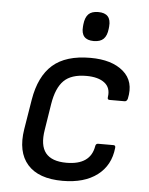

<svg xmlns="http://www.w3.org/2000/svg" viewBox="-51 -732 611 787"><g transform="rotate(5 254.0 -339.0)"><path d="M313 -569.8Q259.3 -569.8 264.2 -625L265.1 -634.8Q268.1 -662.6 281.2 -676.3Q294.4 -689.9 321.8 -689.9Q376 -689.9 371.1 -634.8L370.1 -625Q367.2 -597.2 353.8 -583.5Q340.3 -569.8 313 -569.8ZM235.8 12.2Q136.7 12.2 91.3 -39.3Q45.9 -90.8 61 -185.1L81.1 -308.1Q97.2 -405.3 151.1 -452.6Q205.1 -500 306.2 -500Q394.5 -500 441.9 -459.2Q489.3 -418.5 473.1 -346.2Q469.7 -335 460.9 -335H398.9Q389.2 -335 391.1 -346.2Q397 -384.8 370.8 -404.8Q344.7 -424.8 295.9 -424.8Q233.9 -424.8 203.4 -394.5Q172.9 -364.3 162.1 -297.9L145 -189.9Q134.3 -125.5 159.4 -94.2Q184.6 -63 245.1 -63Q343.8 -63 356.9 -141.1Q358.4 -151.9 368.2 -151.9H431.2Q440.4 -151.9 439 -141.1Q431.6 -68.8 378.2 -28.3Q324.7 12.2 235.8 12.2Z"/></g></svg>

Font: Sofia Sans
Style: Italic
Weight: 400
Italic angle: -9°
Designer: Botio Nikoltchev, Ani Petrova
Foundry: lettersoup
Version: Version 4.100